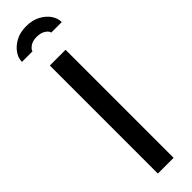

<svg xmlns="http://www.w3.org/2000/svg" viewBox="-317 -874 862 862"><g transform="rotate(-45 113.5 -443.0)"><path d="M64 0V-686H164V0ZM-13 -786Q-13 -810 2.5 -832.5Q18 -855 46 -870.5Q74 -886 113 -886Q153 -886 181.5 -870.5Q210 -855 225 -832.5Q240 -810 240 -786H173Q172 -797 155.5 -808Q139 -819 113 -819Q88 -819 72 -808Q56 -797 54 -786Z"/></g></svg>

Font: Archivo Narrow Medium
Style: Regular
Weight: 500
Designer: Hector Gatti
Foundry: Omnibus-Type
Version: Version 3.002